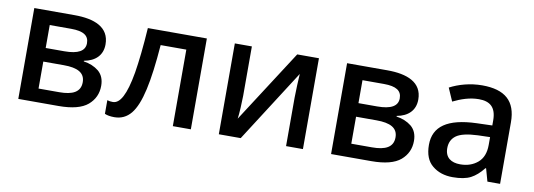

<svg xmlns="http://www.w3.org/2000/svg" viewBox="-49 -830 3119 1122"><g transform="rotate(10 1511.0 -269.5)"><path d="M529.8 -401.9C529.8 -504.4 439.9 -539.1 321.8 -539.1H83V0H321.8C401.9 0 459.5 -15.1 494.6 -44.9C529.3 -74.7 546.9 -112.8 546.9 -159.2C546.9 -196.8 534.7 -225.6 510.7 -245.6C486.3 -265.1 456.5 -277.3 421.9 -282.2V-286.1C487.8 -297.9 529.8 -336.9 529.8 -401.9ZM421.9 -390.1C421.9 -343.8 381.3 -320.8 299.8 -320.8H189V-457H315.9C389.6 -457 421.9 -435.1 421.9 -390.1ZM437 -161.1C437 -102.5 390.6 -80.1 312 -80.1H189V-240.2H310.1C392.6 -240.2 437 -217.3 437 -161.1Z M1106.9 -539.1H756.8C749.5 -427.7 739.7 -338.4 728.5 -270.5C705.1 -135.3 672.4 -78.1 629.9 -78.1C617.2 -78.1 606 -79.6 596.7 -83V-2C610.8 4.4 629.9 7.8 653.8 7.8C693.8 7.8 726.6 -7.8 752 -38.6C802.7 -100.6 830.6 -232.9 847.7 -454.1H1000V0H1106.9Z M1374 -539.1H1272.9V0H1402.8L1677.7 -429.2C1675.8 -402.3 1671.9 -323.2 1671.9 -287.1V0H1772V-539.1H1643.1L1365.7 -108.9C1370.1 -133.3 1374 -215.3 1374 -245.1Z M2385.7 -401.9C2385.7 -504.4 2295.9 -539.1 2177.7 -539.1H1939V0H2177.7C2257.8 0 2315.4 -15.1 2350.6 -44.9C2385.3 -74.7 2402.8 -112.8 2402.8 -159.2C2402.8 -196.8 2390.6 -225.6 2366.7 -245.6C2342.3 -265.1 2312.5 -277.3 2277.8 -282.2V-286.1C2343.8 -297.9 2385.7 -336.9 2385.7 -401.9ZM2277.8 -390.1C2277.8 -343.8 2237.3 -320.8 2155.8 -320.8H2044.9V-457H2171.9C2245.6 -457 2277.8 -435.1 2277.8 -390.1ZM2293 -161.1C2293 -102.5 2246.6 -80.1 2168 -80.1H2044.9V-240.2H2166C2248.5 -240.2 2293 -217.3 2293 -161.1Z M2739.7 -548.8C2667.5 -548.8 2599.6 -528.8 2548.8 -502L2582.5 -424.8C2629.4 -447.8 2680.2 -465.8 2734.9 -465.8C2799.8 -465.8 2837.9 -436.5 2837.9 -357.9V-328.1L2745.6 -325.2C2573.7 -319.3 2492.7 -262.2 2492.7 -152.8C2492.7 -96.7 2508.8 -55.7 2541 -29.8C2572.8 -3.4 2613.3 9.8 2661.6 9.8C2707 9.8 2742.7 2.9 2768.6 -10.7C2793.9 -23.9 2818.4 -45.4 2841.8 -75.2H2845.7L2866.7 0H2941.9V-365.2C2941.9 -491.7 2874.5 -548.8 2739.7 -548.8ZM2836.9 -258.8V-211.9C2836.9 -165.5 2823.2 -130.4 2795.4 -106.9C2767.6 -83.5 2733.4 -71.8 2691.9 -71.8C2638.7 -71.8 2601.6 -95.7 2601.6 -151.9C2601.6 -184.1 2613.3 -209 2637.2 -226.6C2661.1 -244.1 2703.6 -254.4 2764.6 -256.8Z"/></g></svg>

Font: Noto Reveo Sans
Style: Regular
Weight: 500
Designer: Monotype Design Team
Foundry: Monotype Imaging Inc.
Version: Version 2.007